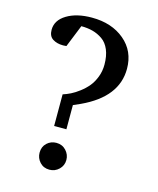

<svg xmlns="http://www.w3.org/2000/svg" viewBox="-107 -762 699 850"><g transform="rotate(15 243.0 -337.5)"><path d="M49.8 -588.9Q49.8 -632.8 94.5 -659.9Q139.2 -687 209 -687Q300.3 -687 358.6 -637.9Q417 -588.9 417 -507.8Q417 -378.4 260.3 -305.7L227.1 -291V-180.2H170.9V-325.2Q188 -330.6 205.8 -339.4Q223.6 -348.1 244.1 -363.8Q264.6 -379.4 280 -397.9Q295.4 -416.5 305.7 -443.4Q315.9 -470.2 315.9 -500Q315.9 -539.6 304 -567.9Q292 -596.2 270.8 -610.8Q249.5 -625.5 225.6 -631.8Q201.7 -638.2 172.9 -638.2L131.8 -536.1Q128.9 -535.6 124 -535.6Q122.1 -535.2 118.7 -535.2H115.2Q88.4 -535.2 69.1 -547.4Q49.8 -559.6 49.8 -588.9ZM139.2 -49.8Q139.2 -77.1 157.2 -94Q175.3 -110.8 200.2 -110.8Q227.5 -110.8 244.9 -92Q262.2 -73.2 262.2 -48.8Q262.2 -22.9 243.9 -5.4Q225.6 12.2 200.2 12.2Q173.3 12.2 156.2 -6.3Q139.2 -24.9 139.2 -49.8Z"/></g></svg>

Font: TAML ThiruValluvar
Style: Regular
Weight: 400
Version: Version 0.271; dev 7ad24fM